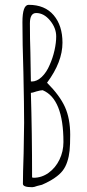

<svg xmlns="http://www.w3.org/2000/svg" viewBox="-20 -770 362 796"><path d="M75 -8Q75 -50 78 -135L80 -261Q80 -331 77 -470Q73 -593 73 -678Q73 -750 99 -750Q166 -750 202.5 -707Q239 -664 239 -593Q239 -513 175 -427Q228 -374 249.5 -326Q271 -278 271 -211Q271 -170 268.5 -145.5Q266 -121 259 -100Q252 -78 239.5 -62Q227 -46 206 -32Q186 -18 154 -4Q142 -1 134 1Q121 6 114 6H112Q75 6 75 -8ZM186 -501Q199 -530 206 -561.5Q213 -593 213 -619Q213 -654 187.5 -685Q162 -716 130 -716Q104 -716 104 -673Q104 -606 106 -553L108 -433L111 -432Q133 -432 153 -451Q173 -470 186 -501ZM243 -181Q243 -360 157 -396Q149 -396 131 -391Q114 -385 108 -385Q113 -222 113 -34H116L119 -33Q153 -33 181.5 -53.5Q210 -74 226.5 -108Q243 -142 243 -181Z"/></svg>

Font: Amatic SC
Style: Regular
Weight: 400
Designer: Multiple Designers
Foundry: Vernon Adams
Version: Version 2.505